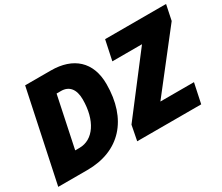

<svg xmlns="http://www.w3.org/2000/svg" viewBox="-120 -1013 1519 1312"><g transform="rotate(-30 639.5 -357.0)"><path d="M16 0H246C501 0 653 -167 653 -444C653 -620 545 -714 370 -714H167ZM639 0H1144L1177 -156H912L1254 -594L1279 -714H798L765 -558H999L662 -118ZM275 -158H241L325 -558H360C423 -558 460 -515 460 -434C460 -269 385 -158 275 -158Z"/></g></svg>

Font: Noto Sans Black
Style: Italic
Weight: 900
Italic angle: -12°
Designer: Monotype Design Team
Foundry: Monotype Imaging Inc.
Version: Version 2.013